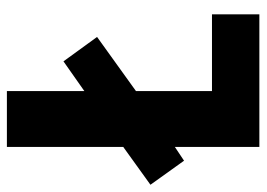

<svg xmlns="http://www.w3.org/2000/svg" viewBox="-144 -628 754 543"><g transform="rotate(-90 232.5 -357.0)"><path d="M88 0H463V-134H246V-349L399 -459L330 -554L246 -495V-714H88V-385L-19 -308L49 -213L88 -239Z"/></g></svg>

Font: Noto Sans Georgian Condensed ExtraBold
Style: Regular
Weight: 800
Width: 3
Designer: Monotype Design Team, Akaki Razmadze
Foundry: Google LLC
Version: Version 2.005